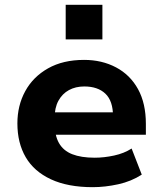

<svg xmlns="http://www.w3.org/2000/svg" viewBox="-20 -764 675 795"><path d="M364 11Q261 11 191 -21.5Q121 -54 86.5 -113Q52 -172 52 -253Q52 -327 84.5 -386.5Q117 -446 179 -481Q241 -516 328 -516Q402 -516 460.5 -485Q519 -454 551.5 -395Q584 -336 584 -251V-206H183V-299H459L448 -282Q448 -346 416.5 -376Q385 -406 329 -406Q293 -406 265.5 -391Q238 -376 222 -347Q206 -318 206 -274V-256Q206 -204 224 -172Q242 -140 279 -125.5Q316 -111 372 -111Q411 -111 452.5 -120Q494 -129 525 -149L567 -41Q524 -13 469.5 -1Q415 11 364 11ZM252 -601V-744H404V-601Z"/></svg>

Font: Nunito Sans 6pt ExtraBold
Style: Regular
Weight: 800
Version: Version 3.101;gftools[0.9.27]